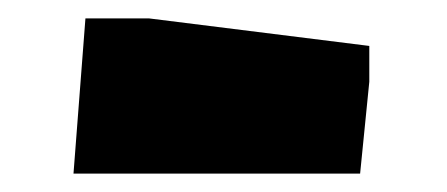

<svg xmlns="http://www.w3.org/2000/svg" viewBox="-20 -574 487 209"><path d="M73 -554H142L382 -524V-485L372 -385H60Z"/></svg>

Font: Suez One
Style: Regular
Weight: 400
Version: Version 1.000